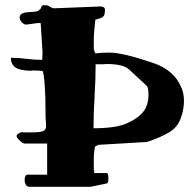

<svg xmlns="http://www.w3.org/2000/svg" viewBox="-20 -702 743 741"><path d="M392 -34Q398 -34 398 -18V-7Q398 4 392 6L329 19H94Q84 19 79.5 10.5Q75 2 75 -6Q75 -28 87 -28H162V-148H76Q69 -148 60 -156Q44 -170 44 -177Q44 -185 63 -192Q68 -191 78 -191H100Q137 -191 147.5 -196.5Q158 -202 158 -216L156 -248Q156 -333 152 -380Q148 -427 144 -428Q130 -430 114 -430H106Q103 -430 99 -429Q82 -429 66 -432Q22 -439 22 -479Q52 -479 82 -475Q112 -471 143 -471L144 -502L137 -613H125L81 -607Q73 -607 64.5 -615.5Q56 -624 56 -634.5Q56 -645 65 -649.5Q74 -654 86 -655Q98 -656 110.5 -656.5Q123 -657 130 -662Q137 -667 138 -671Q139 -675 140 -677Q142 -682 152 -682Q162 -682 166 -680Q170 -678 173 -676Q182 -670 188 -670L367 -677Q385 -677 385 -664.5Q385 -652 383 -646Q381 -640 376.5 -636.5Q372 -633 365 -631L348 -626Q342 -576 342 -550Q342 -524 342 -516Q342 -508 348 -496Q369 -499 403 -499Q454 -499 571 -459Q652 -432 680 -364Q690 -342 690 -311.5Q690 -281 678 -246.5Q666 -212 634 -192Q608 -177 578.5 -165.5Q549 -154 546 -154L360 -143L348 -137Q345 -134 344 -119L342 -97Q342 -90 342 -86V-71Q342 -61 342 -52Q342 -43 344 -34ZM349 -454Q349 -391 345 -330Q341 -269 341 -207Q426 -207 468.5 -225.5Q511 -244 532 -269.5Q553 -295 553 -337Q553 -365 546 -371L478 -434Q455 -455 391 -455Q385 -454 379 -454Z"/></svg>

Font: Miltonian Tattoo
Style: Regular
Weight: 400
Designer: Pablo Impallari
Foundry: Pablo Impallari
Version: Version 1.008